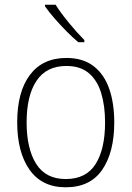

<svg xmlns="http://www.w3.org/2000/svg" viewBox="-20 -785 559 815"><path d="M465 -265Q465 -139 414 -64.5Q363 10 259 10Q158 10 105.5 -64.5Q53 -139 53 -266Q53 -395 107 -467Q161 -539 262 -539Q332 -539 377 -504.5Q422 -470 443.5 -408.5Q465 -347 465 -265ZM93 -266Q93 -154 133.5 -89.5Q174 -25 259 -25Q346 -25 386 -89Q426 -153 426 -265Q426 -336 409.5 -390Q393 -444 357 -474.5Q321 -505 262 -505Q177 -505 135 -442Q93 -379 93 -266ZM216 -765Q238 -730 273 -687.5Q308 -645 338 -615V-606H312Q288 -626 261.5 -653Q235 -680 211 -707.5Q187 -735 171 -758V-765Z"/></svg>

Font: Noto Sans Arabic SemCond ExtLt
Style: Regular
Weight: 200
Width: 4
Designer: Monotype Design Team, Nadine Chahine, Nizar Qandah and Khaled Hosny
Foundry: Monotype Imaging Inc.
Version: Version 2.012; ttfautohint (v1.8.4.7-5d5b)